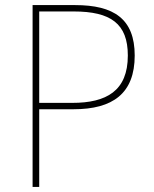

<svg xmlns="http://www.w3.org/2000/svg" viewBox="-20 -734 603 754"><path d="M108 0H134V-305H269C423 -305 509 -367 509 -516C509 -660 427 -714 275 -714H108ZM264 -330H134V-689H269C415 -689 482 -641 482 -516C482 -377 398 -330 264 -330Z"/></svg>

Font: Noto Sans Mono SemiCondensed Thin
Style: Regular
Weight: 100
Width: 4
Designer: Monotype Design Team
Foundry: Monotype Imaging Inc.
Version: Version 2.014